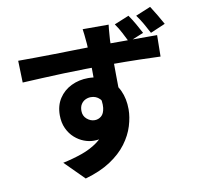

<svg xmlns="http://www.w3.org/2000/svg" viewBox="-98 -960 1196 1158"><g transform="rotate(-10 500.0 -381.0)"><path d="M631 -795Q630 -787 628 -767.5Q626 -748 625 -729.5Q624 -711 623 -702Q622 -683 622 -648.5Q622 -614 622 -572.5Q622 -531 622.5 -489Q623 -447 623.5 -410Q624 -373 624 -349L486 -393Q486 -413 486 -445.5Q486 -478 486 -515.5Q486 -553 485.5 -590Q485 -627 484 -656Q483 -685 482 -702Q479 -735 476.5 -760Q474 -785 472 -795ZM56 -675Q102 -675 159 -675.5Q216 -676 277.5 -677Q339 -678 398 -679.5Q457 -681 508 -681.5Q559 -682 594 -682Q630 -682 675 -682Q720 -682 765 -682Q810 -682 848 -682Q886 -682 908 -682L906 -551Q858 -553 779 -555Q700 -557 590 -557Q521 -557 451 -556Q381 -555 312.5 -552.5Q244 -550 180.5 -547Q117 -544 60 -541ZM603 -377Q603 -291 583 -234.5Q563 -178 522.5 -149.5Q482 -121 422 -121Q393 -121 362.5 -132.5Q332 -144 305.5 -167.5Q279 -191 262.5 -226.5Q246 -262 246 -308Q246 -367 274 -410Q302 -453 349.5 -476Q397 -499 453 -499Q521 -499 567.5 -468.5Q614 -438 637.5 -387Q661 -336 661 -272Q661 -224 644.5 -170Q628 -116 590 -65Q552 -14 489 27.5Q426 69 334 95L217 -22Q279 -35 334.5 -54.5Q390 -74 433 -105.5Q476 -137 500 -183Q524 -229 524 -296Q524 -340 502.5 -361.5Q481 -383 449 -383Q432 -383 416 -375.5Q400 -368 389.5 -352Q379 -336 379 -311Q379 -280 401 -261Q423 -242 449 -242Q471 -242 489 -256.5Q507 -271 511.5 -306.5Q516 -342 499 -402ZM758 -827Q777 -800 795 -768.5Q813 -737 827 -710L734 -672Q719 -702 703.5 -732Q688 -762 668 -790ZM896 -857Q914 -829 932.5 -798Q951 -767 965 -741L874 -702Q858 -733 841 -762.5Q824 -792 804 -819Z"/></g></svg>

Font: Noto Sans JP ExtraBold
Style: Regular
Weight: 800
Designer: Ryoko NISHIZUKA  (kana, bopomofo & ideographs); Paul D. Hunt (Latin, Greek & Cyrillic); Sandoll Communications , Soo-you
Foundry: Adobe
Version: Version 2.004-H2;hotconv 1.0.118;makeotfexe 2.5.65603